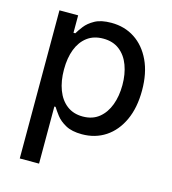

<svg xmlns="http://www.w3.org/2000/svg" viewBox="-112 -644 839 939"><g transform="rotate(15 307.5 -174.5)"><path d="M74.7 204.1V-545.9H169.4V-457.5H178.7Q188 -473.6 205.1 -495.8Q222.2 -518.1 253.4 -535.4Q284.7 -552.7 336.4 -552.7Q403.8 -552.7 455.3 -519Q506.8 -485.4 536.6 -422.4Q566.4 -359.4 566.4 -271.5Q566.4 -184.1 537.1 -120.6Q507.8 -57.1 456.1 -22.9Q404.3 11.2 336.9 11.2Q286.1 11.2 254.6 -6.1Q223.1 -23.4 205.8 -46.1Q188.5 -68.8 178.7 -85H172.4V204.1ZM318.4 -73.7Q367.7 -73.7 400.6 -100.3Q433.6 -127 450.2 -171.9Q466.8 -216.8 466.8 -272.5Q466.8 -327.6 450.4 -371.8Q434.1 -416 400.9 -441.9Q367.7 -467.8 318.4 -467.8Q270 -467.8 237.3 -443.1Q204.6 -418.5 187.7 -374.8Q170.9 -331.1 170.9 -272.5Q170.9 -213.9 188 -168.9Q205.1 -124 238 -98.9Q271 -73.7 318.4 -73.7Z"/></g></svg>

Font: Inter Cardless
Style: Regular
Weight: 400
Designer: Rasmus Andersson
Foundry: rsms
Version: Version 4.001;git-9221beed3